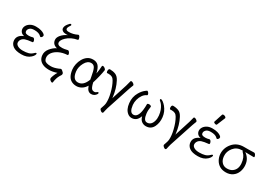

<svg xmlns="http://www.w3.org/2000/svg" viewBox="19 -1849 4309 3077"><g transform="rotate(30 2173.5 -311.0)"><path d="M433 -38Q373 18 267.5 18Q162 18 111 -20Q60 -58 56 -119Q51 -214 163 -258Q124 -265 103 -289Q82 -313 80 -346Q78 -379 98 -411Q118 -443 157.5 -464.5Q197 -486 254 -486Q311 -486 349.5 -474.5Q388 -463 408 -447.5Q428 -432 429 -422Q430 -401 417.5 -388.5Q405 -376 398.5 -376Q392 -376 387 -380L378 -389Q342 -425 258 -425Q200 -425 174 -399Q148 -373 149.5 -346Q151 -319 168.5 -309.5Q186 -300 223.5 -300Q261 -300 298 -312H301Q314 -312 325.5 -294Q337 -276 338 -259Q339 -242 326 -241Q236 -232 199 -218.5Q162 -205 143 -178Q124 -151 125.5 -119Q127 -87 163 -66Q199 -45 259 -45Q319 -45 363 -57.5Q407 -70 443 -107Q456 -121 466.5 -121Q477 -121 477.5 -110.5Q478 -100 468 -80.5Q458 -61 433 -38Z M932 152Q931 164 919 164Q907 164 888 149.5Q869 135 867.5 120Q866 105 882.5 61.5Q899 18 920 -15Q844 12 776 12Q708 12 663 -8Q578 -45 568 -135Q560 -205 608.5 -264.5Q657 -324 715 -352Q630 -373 621 -450Q615 -496 655.5 -543.5Q696 -591 762 -622Q746 -620 731 -620Q689 -620 665 -636Q641 -652 638 -675Q634 -714 666.5 -757.5Q699 -801 713.5 -801Q728 -801 729 -789Q730 -781 723 -771Q691 -726 694 -702Q697 -673 749 -673Q828 -673 902 -710Q906 -712 909 -712Q923 -712 933.5 -692.5Q944 -673 946 -655.5Q948 -638 939 -637Q820 -615 748 -546Q688 -488 693 -444Q696 -424 709.5 -413.5Q723 -403 741.5 -400.5Q760 -398 788.5 -398Q817 -398 884 -414H887Q900 -414 912.5 -396Q925 -378 927 -361.5Q929 -345 916 -344Q827 -338 763.5 -306.5Q700 -275 667 -229.5Q634 -184 640 -134Q642 -110 654 -92Q675 -53 774 -53Q831 -53 907 -85Q912 -87 922.5 -92.5Q933 -98 941.5 -98Q950 -98 963 -88Q997 -62 999 -44.5Q1001 -27 994.5 -17Q988 -7 976 12Q942 69 932 152Z M1198 -2Q1115 -43 1099 -184Q1094 -229 1105 -281.5Q1116 -334 1142.5 -380.5Q1169 -427 1210.5 -456.5Q1252 -486 1313 -486Q1374 -486 1409.5 -448.5Q1445 -411 1465 -319Q1480 -390 1482 -458Q1483 -476 1498.5 -476Q1514 -476 1533.5 -461.5Q1553 -447 1555 -432Q1548 -381 1529.5 -304.5Q1511 -228 1492 -170Q1513 -74 1543 -56Q1557 -48 1578.5 -46.5Q1600 -45 1615.5 -59Q1631 -73 1641.5 -73Q1652 -73 1653 -62.5Q1654 -52 1642 -34.5Q1630 -17 1608 -3.5Q1586 10 1554.5 10Q1523 10 1498.5 -11Q1474 -32 1455 -87Q1424 -35 1379.5 -8.5Q1335 18 1286 18Q1237 18 1198 -2ZM1278 -45Q1378 -45 1430 -183Q1425 -209 1420 -237Q1404 -335 1382 -379Q1360 -423 1313 -423Q1244 -423 1201 -342.5Q1158 -262 1167 -185Q1183 -45 1278 -45Z M1875 166Q1871 179 1857 179Q1843 179 1825.5 163Q1808 147 1807 138.5Q1806 130 1807 128Q1836 52 1838 14.5Q1840 -23 1835.5 -66Q1831 -109 1818 -161Q1791 -274 1745 -353Q1727 -385 1702 -398Q1677 -411 1642 -411H1629Q1623 -411 1615 -410H1614Q1600 -410 1597.5 -432Q1595 -454 1601 -469.5Q1607 -485 1622 -485Q1679 -485 1725.5 -466.5Q1772 -448 1804 -386Q1865 -271 1883 -118L1884 -101L1976 -389Q1997 -460 2001 -483Q2003 -492 2017 -492Q2031 -492 2051 -478.5Q2071 -465 2073 -450Q2073 -446 2069 -437Q2065 -428 2056.5 -405Q2048 -382 2043 -368L1898 72Q1893 88 1886.5 115.5Q1880 143 1875 166Z M2571 18Q2528 18 2492.5 -8Q2457 -34 2443 -92Q2419 -29 2384.5 -5.5Q2350 18 2308.5 18Q2267 18 2235 -8Q2171 -58 2158.5 -170Q2146 -282 2200 -372Q2238 -437 2290 -474Q2308 -487 2309 -487Q2322 -487 2335.5 -469.5Q2349 -452 2350 -439Q2351 -426 2344 -423Q2303 -406 2274 -365.5Q2245 -325 2231.5 -273.5Q2218 -222 2223 -173Q2238 -42 2307 -42Q2387 -42 2407 -187Q2414 -243 2413 -294Q2411 -304 2422 -309Q2433 -314 2446.5 -314Q2460 -314 2472.5 -308.5Q2485 -303 2487 -294V-291Q2475 -221 2481.5 -164Q2488 -107 2506.5 -74.5Q2525 -42 2561 -42Q2597 -42 2623.5 -65.5Q2650 -89 2663 -135.5Q2676 -182 2670 -235.5Q2664 -289 2650 -327Q2618 -410 2571 -445Q2558 -454 2557 -465Q2555 -480 2571 -480Q2584 -480 2608.5 -462.5Q2633 -445 2660 -414Q2723 -338 2734 -241.5Q2745 -145 2708 -68Q2667 18 2571 18Z M3042 166Q3038 179 3024 179Q3010 179 2992.5 163Q2975 147 2974 138.5Q2973 130 2974 128Q3003 52 3005 14.5Q3007 -23 3002.5 -66Q2998 -109 2985 -161Q2958 -274 2912 -353Q2894 -385 2869 -398Q2844 -411 2809 -411H2796Q2790 -411 2782 -410H2781Q2767 -410 2764.5 -432Q2762 -454 2768 -469.5Q2774 -485 2789 -485Q2846 -485 2892.5 -466.5Q2939 -448 2971 -386Q3032 -271 3050 -118L3051 -101L3143 -389Q3164 -460 3168 -483Q3170 -492 3184 -492Q3198 -492 3218 -478.5Q3238 -465 3240 -450Q3240 -446 3236 -437Q3232 -428 3223.5 -405Q3215 -382 3210 -368L3065 72Q3060 88 3053.5 115.5Q3047 143 3042 166Z M3698 -38Q3638 18 3532.5 18Q3427 18 3376 -20Q3325 -58 3321 -119Q3316 -214 3428 -258Q3389 -265 3368 -289Q3347 -313 3345 -346Q3343 -379 3363 -411Q3383 -443 3422.5 -464.5Q3462 -486 3519 -486Q3576 -486 3614.5 -474.5Q3653 -463 3673 -447.5Q3693 -432 3694 -422Q3695 -401 3682.5 -388.5Q3670 -376 3663.5 -376Q3657 -376 3652 -380L3643 -389Q3607 -425 3523 -425Q3465 -425 3439 -399Q3413 -373 3414.5 -346Q3416 -319 3433.5 -309.5Q3451 -300 3488.5 -300Q3526 -300 3563 -312H3566Q3579 -312 3590.5 -294Q3602 -276 3603 -259Q3604 -242 3591 -241Q3501 -232 3464 -218.5Q3427 -205 3408 -178Q3389 -151 3390.5 -119Q3392 -87 3428 -66Q3464 -45 3524 -45Q3584 -45 3628 -57.5Q3672 -70 3708 -107Q3721 -121 3731.5 -121Q3742 -121 3742.5 -110.5Q3743 -100 3733 -80.5Q3723 -61 3698 -38ZM3548 -576Q3545 -567 3531.5 -567Q3518 -567 3503.5 -575Q3489 -583 3489 -589.5Q3489 -596 3490 -597L3540 -752Q3543 -764 3560.5 -764Q3578 -764 3594.5 -754.5Q3611 -745 3611 -732Q3611 -729 3610 -727Z M3830 -189Q3821 -302 3897 -392Q3973 -482 4101 -482H4183Q4237 -482 4288 -485H4289Q4303 -485 4315 -466Q4327 -447 4328.5 -432.5Q4330 -418 4319 -418Q4252 -420 4192 -420H4161Q4201 -395 4231 -349Q4261 -303 4266.5 -237Q4272 -171 4248.5 -111.5Q4225 -52 4173.5 -17Q4122 18 4052.5 18Q3983 18 3936.5 -10Q3890 -38 3862.5 -86Q3835 -134 3830 -189ZM4133 -71Q4208 -123 4199 -232.5Q4190 -342 4128 -397Q4117 -407 4117 -417L4116 -420H4102Q4006 -420 3948.5 -349Q3891 -278 3898 -193Q3903 -125 3940.5 -85Q3978 -45 4036.5 -45Q4095 -45 4133 -71Z"/></g></svg>

Font: LXGW WenKai TC
Style: Regular
Weight: 400
Designer: LXGW / Fontworks Inc.
Foundry: LXGW / Fontworks Inc.
Version: Version 1.330